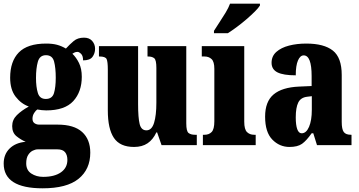

<svg xmlns="http://www.w3.org/2000/svg" viewBox="-32 -786 1945 1040"><path d="M199 234Q-12 234 -12 100Q-12 50 20 18.5Q52 -13 107 -18Q81 -29 57.5 -48Q34 -67 34 -103Q34 -137 59 -162Q84 -187 124 -209Q82 -224 52.5 -262.5Q23 -301 23 -365Q23 -454 70 -502Q117 -550 218 -550Q252 -550 276.5 -543.5Q301 -537 325 -523Q346 -546 367.5 -564Q389 -582 423 -582Q452 -582 467.5 -564Q483 -546 483 -522Q483 -497 469 -478Q455 -459 418 -459Q418 -484 407 -494.5Q396 -505 388 -505Q378 -505 371.5 -501.5Q365 -498 360 -495Q381 -475 396 -444.5Q411 -414 411 -370Q411 -289 365 -238.5Q319 -188 218 -188Q209 -188 193.5 -189.5Q178 -191 170 -193Q162 -188 153 -174Q144 -160 144 -143Q144 -126 155 -118.5Q166 -111 180 -111H280Q369 -111 413 -71Q457 -31 457 41Q457 131 393.5 182.5Q330 234 199 234ZM216 -250Q251 -250 260.5 -282Q270 -314 270 -365Q270 -418 261 -452.5Q252 -487 217 -487Q183 -487 173 -451.5Q163 -416 163 -364Q163 -315 173 -282.5Q183 -250 216 -250ZM202 172Q263 172 298 147.5Q333 123 333 80Q333 54 320.5 38.5Q308 23 279 23H172Q160 23 145.5 30Q131 37 120.5 53.5Q110 70 110 99Q110 136 137.5 154Q165 172 202 172Z M694 10Q618 10 585 -39Q552 -88 552 -188V-409Q552 -452 545.5 -466Q539 -480 507 -480H504V-536H716V-222Q716 -148 724.5 -114Q733 -80 761 -80Q790 -80 802.5 -120.5Q815 -161 815 -230V-418Q815 -461 803.5 -470.5Q792 -480 770 -480H767V-536H977V-118Q977 -75 989.5 -65.5Q1002 -56 1024 -56H1034V0H843L819 -69H815Q797 -30 767.5 -10Q738 10 694 10Z M1067 0V-56H1076Q1100 -56 1114.5 -71Q1129 -86 1129 -129V-413Q1129 -452 1114 -466Q1099 -480 1076 -480H1061V-536H1291V-127Q1291 -85 1306 -70.5Q1321 -56 1344 -56H1353V0ZM1127 -619Q1140 -640 1157 -665.5Q1174 -691 1190 -717.5Q1206 -744 1214 -766H1376V-756Q1368 -743 1348.5 -723.5Q1329 -704 1303.5 -682Q1278 -660 1251 -640Q1224 -620 1202 -606H1127Z M1536 10Q1482 10 1443 -30Q1404 -70 1404 -154Q1404 -236 1450 -274.5Q1496 -313 1588 -317L1656 -320V-374Q1656 -486 1613 -486Q1594 -486 1582 -458.5Q1570 -431 1570 -378Q1503 -378 1471 -394Q1439 -410 1439 -446Q1439 -482 1465 -505Q1491 -528 1533.5 -539Q1576 -550 1627 -550Q1723 -550 1771 -512Q1819 -474 1819 -380V-126Q1819 -86 1830 -71Q1841 -56 1869 -56H1872V0H1685L1665 -64H1656Q1628 -24 1604 -7Q1580 10 1536 10ZM1602 -64Q1627 -64 1642 -99Q1657 -134 1657 -191V-265L1632 -262Q1597 -258 1583.5 -230.5Q1570 -203 1570 -150Q1570 -109 1578 -86.5Q1586 -64 1602 -64Z"/></svg>

Font: Noto Serif Bengali ExtraCondensed Black
Style: Regular
Weight: 900
Width: 2
Designer: Juan Bruce, Universal Thirst, Indian Type Foundry and the Monotype Design Team.
Foundry: Monotype Imaging Inc.
Version: Version 2.003; ttfautohint (v1.8.4.7-5d5b)